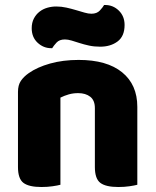

<svg xmlns="http://www.w3.org/2000/svg" viewBox="-20 -741 623 769"><path d="M530 -1Q519 2 498.5 5Q478 8 454 8Q404 8 382 -8.5Q360 -25 360 -72V-308Q360 -339 341.5 -353.5Q323 -368 293 -368Q273 -368 255.5 -363Q238 -358 222 -350V-1Q211 2 190.5 5Q170 8 146 8Q96 8 74 -8.5Q52 -25 52 -72V-373Q52 -400 63.5 -417Q75 -434 95 -448Q129 -472 180.5 -486.5Q232 -501 295 -501Q408 -501 469 -451.5Q530 -402 530 -313ZM205 -715Q226 -715 246 -710.5Q266 -706 284.5 -700.5Q303 -695 318.5 -690.5Q334 -686 346 -686Q368 -686 380 -699Q392 -712 397 -721H401Q433 -721 456 -698.5Q479 -676 479 -641Q479 -596 451 -575Q423 -554 381 -554Q357 -554 336.5 -558.5Q316 -563 299 -568.5Q282 -574 267 -578.5Q252 -583 240 -583Q218 -583 206.5 -570.5Q195 -558 189 -548H185Q154 -548 130.5 -570Q107 -592 107 -628Q107 -650 115.5 -666.5Q124 -683 138 -694Q152 -705 169.5 -710Q187 -715 205 -715Z"/></svg>

Font: Baloo Paaji 2 ExtraBold
Style: Regular
Weight: 800
Designer: Shuchita Grover, Noopur Datye and Ek Type
Foundry: Ek Type
Version: Version 1.640;hotconv 1.0.111;makeotfexe 2.5.65597; ttfautoh